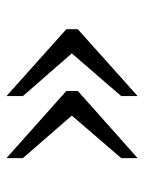

<svg xmlns="http://www.w3.org/2000/svg" viewBox="55 -568 450 600"><g transform="rotate(-90 280.0 -268.0)"><path d="M279.8 -472.7 488.8 -285.6V-250L279.8 -63V-114.3L413.1 -268.6L279.8 -421.4ZM85.9 -472.7 295.9 -285.6V-250L85.9 -63V-114.3L218.8 -268.6L85.9 -421.4Z"/></g></svg>

Font: KhunPaOh
Style: Regular
Weight: 400
Designer: Khon Soe Zaw Thu
Version: Version 1.00 July 11, 2016, initial release